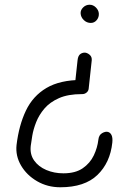

<svg xmlns="http://www.w3.org/2000/svg" viewBox="-20 -792 575 812"><path d="M327 -454 326 -394Q268 -394 229.5 -377Q191 -360 168 -333Q145 -306 133 -275.5Q121 -245 116.5 -218Q112 -191 110 -175Q106 -139 124.5 -113Q143 -87 176 -73Q209 -59 248 -59Q299 -59 330 -80.5Q361 -102 376.5 -134.5Q392 -167 396 -201Q398 -221 412 -229Q426 -237 437 -234Q447 -231 452 -220Q457 -209 455 -189Q446 -104 392 -52Q338 0 235 0Q181 0 137 -25.5Q93 -51 69 -92Q45 -133 50 -179Q60 -262 89.5 -324Q119 -386 176.5 -420Q234 -454 327 -454ZM368 -537 355 -417Q354 -407 346 -400.5Q338 -394 328 -394Q310 -394 302.5 -402.5Q295 -411 295 -417L308 -537Q310 -557 320.5 -564Q331 -571 343 -569Q354 -566 361.5 -558Q369 -550 368 -537ZM364 -695Q347 -695 334.5 -707Q322 -719 321 -735Q320 -749 331.5 -760.5Q343 -772 359 -772Q374 -772 385.5 -760.5Q397 -749 398 -735Q399 -719 389 -707Q379 -695 364 -695Z"/></svg>

Font: Edu NSW ACT Foundation
Style: Regular
Weight: 400
Designer: Tina and Corey Anderson
Foundry: Google for Education
Version: Version 1.003